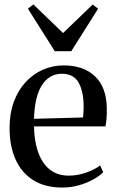

<svg xmlns="http://www.w3.org/2000/svg" viewBox="-20 -832 522 863"><path d="M261 11Q182.5 11 129.8 -22Q77 -55 50 -115.2Q23 -175.5 23 -256.5Q23 -322.5 42.2 -374.5Q61.5 -426.5 95.2 -463Q129 -499.5 173 -518.8Q217 -538 266 -538Q355.5 -538 406.8 -489.2Q458 -440.5 460 -348.5Q460.5 -318 458.8 -298Q457 -278 454 -264H133Q133.5 -217.5 143 -177Q152.5 -136.5 171.2 -106.5Q190 -76.5 219.2 -59.5Q248.5 -42.5 289 -42.5Q328.5 -42.5 368 -56.5Q407.5 -70.5 430 -88.5L444 -58Q427 -40.5 398.2 -24.8Q369.5 -9 333.8 1Q298 11 261 11ZM133 -298 353.5 -304Q355 -315.5 355.2 -327.5Q355.5 -339.5 356 -350.5Q356 -420.5 333.5 -460.5Q311 -500.5 258 -500.5Q229 -500.5 206 -486.8Q183 -473 167 -446.8Q151 -420.5 142.5 -383Q134 -345.5 133 -298ZM226 -602 105.5 -793 130 -812 263.5 -683.5 396.5 -811.5 421 -793 300.5 -602Z"/></svg>

Font: Merriweather 96pt
Style: Regular
Weight: 400
Version: Version 2.100